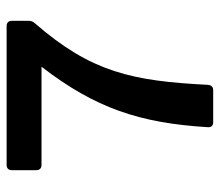

<svg xmlns="http://www.w3.org/2000/svg" viewBox="-62 -602 664 580"><g transform="rotate(-90 270.0 -312.0)"><path d="M358.4 -518.6C233.4 -356.4 188.5 -222.7 175.8 -16.6C174.8 -5.9 180.7 0 190.4 0H287.1C296.9 0 302.7 -4.9 303.7 -15.6C315.4 -245.1 341.8 -368.2 489.3 -538.1C495.1 -544.9 497.1 -549.8 497.1 -557.6V-608.4C497.1 -618.2 491.2 -624 481.4 -624H61.5C51.8 -624 45.9 -618.2 45.9 -608.4V-534.2C45.9 -524.4 51.8 -518.6 61.5 -518.6Z"/></g></svg>

Font: Ed Sans Neue SemiBold
Style: Regular
Weight: 600
Designer: Stephen Hutchings
Version: Version 1.004;PS 001.004;hotconv 1.0.88;makeotf.lib2.5.64775